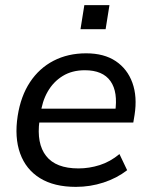

<svg xmlns="http://www.w3.org/2000/svg" viewBox="-20 -720 585 749"><path d="M276 9Q191 9 136 -25Q81 -59 58.5 -121.5Q36 -184 49 -268Q61 -345 97 -399.5Q133 -454 189 -483Q245 -512 316 -512Q386 -512 431.5 -481.5Q477 -451 496.5 -397Q516 -343 505 -272L500 -242H116L124 -296H447L429 -282Q441 -361 411 -403.5Q381 -446 311 -446Q261 -446 224.5 -423.5Q188 -401 166 -362.5Q144 -324 138 -274L134 -249Q122 -160 160 -111.5Q198 -63 286 -63Q328 -63 369 -76Q410 -89 446 -119L476 -56Q436 -25 384 -8Q332 9 276 9ZM294 -606 309 -700H407L392 -606Z"/></svg>

Font: Mulish ExtraLight Medium
Style: Italic
Weight: 500
Italic angle: -9°
Version: Version 3.603